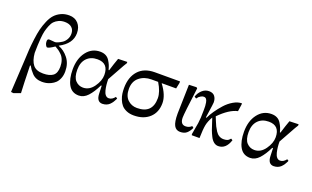

<svg xmlns="http://www.w3.org/2000/svg" viewBox="-96 -1221 3158 1943"><g transform="rotate(20 1483.5 -249.5)"><path d="M514 -572Q514 -459 385 -392V-389Q445 -367 490 -310Q535 -253 535 -169Q535 -126 521.5 -93Q508 -60 488 -41Q468 -22 441.5 -9.5Q415 3 392.5 7Q370 11 348 11Q314 11 286.5 0Q259 -11 239.5 -32Q220 -53 209.5 -67.5Q199 -82 187 -104H179Q184 101 189 191L116 217L90 214L109 -123Q112 -197 115.5 -248.5Q119 -300 127.5 -367Q136 -434 147.5 -479.5Q159 -525 179.5 -573Q200 -621 226.5 -650Q253 -679 292 -697.5Q331 -716 380 -716Q442 -716 478 -676Q514 -636 514 -572ZM330 -72Q400 -72 436 -99.5Q472 -127 472 -196Q472 -235 460.5 -266.5Q449 -298 429 -318Q409 -338 394 -348.5Q379 -359 361 -369Q357 -371 355 -372Q300 -334 279 -334Q272 -334 263 -349.5Q254 -365 253 -382Q249 -417 272 -417Q278 -417 306 -414.5Q334 -412 335 -412Q346 -412 365 -420Q384 -428 407 -442.5Q430 -457 446.5 -485Q463 -513 463 -547Q463 -590 436 -614Q409 -638 360 -638Q324 -638 296 -625Q268 -612 250 -593Q232 -574 218.5 -540Q205 -506 198 -477Q191 -448 187 -400.5Q183 -353 182 -322Q181 -291 180 -239Q187 -157 221 -114.5Q255 -72 330 -72Z M942 -332H948Q972 -411 994 -471L1092 -474V-460L1070 -424Q970 -246 970 -244Q970 -213 973 -184.5Q976 -156 983 -127Q990 -98 1004.5 -81Q1019 -64 1040 -64Q1076 -64 1105 -102L1122 -91Q1122 -90 1118 -81.5Q1114 -73 1112 -70Q1110 -67 1105 -57.5Q1100 -48 1096.5 -43.5Q1093 -39 1086 -30.5Q1079 -22 1073.5 -17Q1068 -12 1059 -6Q1050 0 1041.5 3Q1033 6 1022 8.5Q1011 11 999 11Q937 11 934 -74Q933 -87 932.5 -115Q932 -143 931 -159H923Q884 -78 841 -32Q798 14 745 14Q670 14 634 -49Q598 -112 598 -215Q598 -331 654.5 -404.5Q711 -478 800 -478Q835 -478 860.5 -465Q886 -452 902 -426.5Q918 -401 926 -381.5Q934 -362 942 -332ZM758 -76Q826 -76 872.5 -141.5Q919 -207 919 -270Q919 -396 801 -396Q729 -396 686 -351.5Q643 -307 643 -227Q643 -147 676.5 -111.5Q710 -76 758 -76Z M1661 -454 1648 -391H1494V-388Q1569 -288 1569 -203Q1569 -103 1505.5 -45Q1442 13 1337 13Q1292 13 1257.5 -2Q1223 -17 1203.5 -40Q1184 -63 1171.5 -94.5Q1159 -126 1155 -154.5Q1151 -183 1151 -214Q1151 -332 1213 -401.5Q1275 -471 1390 -471H1661ZM1454 -391H1383Q1306 -391 1253 -348Q1200 -305 1200 -224Q1200 -148 1241 -108.5Q1282 -69 1342 -69Q1508 -69 1508 -234Q1508 -303 1454 -391Z M1749 -157Q1749 -177 1757 -470L1838 -473L1848 -464Q1811 -180 1811 -137Q1811 -63 1868 -63Q1906 -63 1932 -89L1949 -75Q1929 -33 1903.5 -12Q1878 9 1834 9Q1791 9 1770 -29Q1749 -67 1749 -157Z M2345 -104 2363 -93Q2329 12 2246 12Q2220 12 2198 -5.5Q2176 -23 2160 -55Q2144 -87 2133 -116Q2122 -145 2110.5 -183.5Q2099 -222 2093 -237H2091Q2062 -187 2053 -141.5Q2044 -96 2042 0H1959L1956 -11L1978 -138Q1986 -190 1986 -278V-286Q1986 -311 1985.5 -324.5Q1985 -338 1981 -361.5Q1977 -385 1967 -396.5Q1957 -408 1941 -408Q1924 -408 1908.5 -398Q1893 -388 1889 -384Q1885 -380 1873 -364L1852 -377Q1865 -419 1897.5 -449Q1930 -479 1972 -479Q2014 -479 2034 -453Q2054 -427 2054 -387Q2054 -374 2038 -266L2031 -218H2039Q2056 -255 2084.5 -296.5Q2113 -338 2150.5 -380Q2188 -422 2235 -449.5Q2282 -477 2326 -477V-463L2315 -389Q2226 -370 2121 -263Q2126 -252 2138 -221Q2150 -190 2160.5 -169Q2171 -148 2187 -123Q2203 -98 2225 -85Q2247 -72 2273 -72Q2294 -72 2308 -76.5Q2322 -81 2328 -86.5Q2334 -92 2345 -104Z M2787 -332H2793Q2817 -411 2839 -471L2937 -474V-460L2915 -424Q2815 -246 2815 -244Q2815 -213 2818 -184.5Q2821 -156 2828 -127Q2835 -98 2849.5 -81Q2864 -64 2885 -64Q2921 -64 2950 -102L2967 -91Q2967 -90 2963 -81.5Q2959 -73 2957 -70Q2955 -67 2950 -57.5Q2945 -48 2941.5 -43.5Q2938 -39 2931 -30.5Q2924 -22 2918.5 -17Q2913 -12 2904 -6Q2895 0 2886.5 3Q2878 6 2867 8.5Q2856 11 2844 11Q2782 11 2779 -74Q2778 -87 2777.5 -115Q2777 -143 2776 -159H2768Q2729 -78 2686 -32Q2643 14 2590 14Q2515 14 2479 -49Q2443 -112 2443 -215Q2443 -331 2499.5 -404.5Q2556 -478 2645 -478Q2680 -478 2705.5 -465Q2731 -452 2747 -426.5Q2763 -401 2771 -381.5Q2779 -362 2787 -332ZM2603 -76Q2671 -76 2717.5 -141.5Q2764 -207 2764 -270Q2764 -396 2646 -396Q2574 -396 2531 -351.5Q2488 -307 2488 -227Q2488 -147 2521.5 -111.5Q2555 -76 2603 -76Z"/></g></svg>

Font: myMathFont
Style: Regular
Weight: 400
Designer: Ross Mills, John Hudson & Paul Hanslow, Tiro Typeworks Ltd; with prior portions MicroPress Inc., and Coen Hoffman. Math 
Foundry: Tiro Typeworks Ltd
Version: Version 2.13 b171